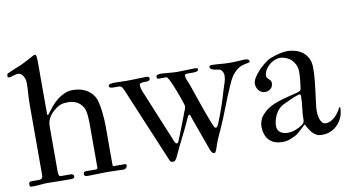

<svg xmlns="http://www.w3.org/2000/svg" viewBox="-71 -863 1885 1038"><g transform="rotate(-10 872.0 -344.5)"><path d="M16.1 -10.3Q16.1 -18.1 19.8 -21.2Q23.4 -24.4 28.8 -24.4H74.7Q93.3 -25.9 93.3 -44.9V-430.2Q93.3 -449.2 94 -464.6Q94.7 -480 95.7 -494.1Q96.7 -508.3 97.4 -522Q98.1 -535.6 98.1 -550.8Q98.1 -561 95.5 -571.3Q92.8 -581.5 87.9 -589.8Q83 -598.1 75.9 -603.5Q68.8 -608.9 59.6 -608.9Q52.7 -608.9 45.9 -607.2Q39.1 -605.5 32.5 -603.5Q25.9 -601.6 20.5 -599.9Q15.1 -598.1 11.2 -598.1Q1 -598.1 1 -607.4Q1 -611.3 2.2 -615Q3.4 -618.7 7.8 -621.1Q22.5 -628.4 43 -636.7Q63.5 -645 85 -653.8Q103.5 -662.1 117.4 -669.9Q131.3 -677.7 147.5 -686Q152.8 -689.9 158 -692.1Q163.1 -694.3 168.5 -694.3Q172.9 -694.3 174.3 -686.5Q174.8 -685.5 175 -682.1Q175.3 -678.7 175.8 -674.6Q176.3 -670.4 176.5 -667Q176.8 -663.6 176.8 -662.1V-367.7Q176.8 -361.3 181.6 -361.3Q198.7 -383.8 215.3 -404.1Q231.9 -424.3 253.9 -440.9Q271 -453.6 291.3 -462.4Q311.5 -471.2 335.4 -471.2Q353 -471.2 369.9 -468Q386.7 -464.8 401.9 -457.5Q417 -450.2 429.7 -439Q442.4 -427.7 452.1 -411.6Q459 -399.9 463.9 -378.7Q468.8 -357.4 471.7 -334Q474.6 -310.5 476.1 -288.6Q477.5 -266.6 477.5 -253.4V-34.7Q477.5 -27.8 483.4 -27.8H540Q545.4 -27.8 549.1 -26.6Q552.7 -25.4 552.7 -21Q552.7 -12.7 547.1 -6.3Q541.5 0 535.6 0Q513.7 0 492.2 -1.2Q470.7 -2.4 445.3 -2.4Q418.9 -2.4 391.8 -1.2Q364.7 0 342.3 0Q326.7 0 321.5 -2.2Q316.4 -4.4 316.4 -14.2Q316.4 -22.5 321.3 -24.7Q326.2 -26.9 336.4 -26.9Q352.1 -26.9 365.2 -26.6Q378.4 -26.4 386.2 -26.4Q388.7 -26.4 391.6 -29.3Q394.5 -32.2 394.5 -34.7V-260.3Q394.5 -272 394.3 -286.6Q394 -301.3 392.8 -315.9Q391.6 -330.6 388.9 -343.8Q386.2 -356.9 381.3 -365.7Q366.7 -390.6 345.5 -400.6Q324.2 -410.6 300.3 -410.6Q289.1 -410.6 280.3 -409.9Q271.5 -409.2 263.9 -407Q256.3 -404.8 249.3 -401.4Q242.2 -397.9 234.4 -392.1Q207.5 -373 193.4 -350.6Q179.2 -328.1 179.2 -298.3V-53.2Q179.2 -50.3 179.4 -45.4Q179.7 -40.5 180.7 -35.9Q181.6 -31.2 183.8 -27.8Q186 -24.4 190.4 -24.4H244.6Q252 -24.4 257.6 -21.2Q263.2 -18.1 263.2 -10.3Q263.2 -4.4 260.3 -2.4Q257.3 -0.5 250.5 1.5H215.8Q203.6 1.5 189.5 1.2Q175.3 1 161.4 0.7Q147.5 0.5 134.8 0.2Q122.1 0 112.8 0Q93.8 0 75.9 2.2Q58.1 4.4 42.5 4.4H22.9Q19 4.4 17.6 0Q16.1 -4.4 16.1 -10.3Z M786.6 -3.4 610.4 -423.3Q606.4 -432.1 603.3 -436.8Q600.1 -441.4 596.7 -443.6Q593.3 -445.8 589.4 -446.3Q585.4 -446.8 579.6 -446.8H562Q555.2 -446.8 550.3 -446.8Q545.4 -446.8 543.5 -447.8Q531.7 -449.7 531.7 -459.5Q531.7 -463.9 535.4 -466.1Q539.1 -468.3 544.4 -469.5Q549.8 -470.7 556.2 -470.9Q562.5 -471.2 567.9 -471.2Q579.1 -471.2 595 -470.5Q610.8 -469.7 636.2 -469.7Q647 -469.7 660.9 -470.2Q674.8 -470.7 689 -470.9Q703.1 -471.2 715.8 -471.7Q728.5 -472.2 736.8 -472.2Q743.2 -472.2 749.8 -470.5Q756.3 -468.8 756.3 -460.4Q756.3 -455.1 753.7 -452.4Q751 -449.7 746.8 -448.5Q742.7 -447.3 737.3 -447Q731.9 -446.8 726.6 -446.8Q715.8 -446.8 707 -444.8Q698.2 -442.9 698.2 -434.1Q698.2 -425.3 700 -417.5Q701.7 -409.7 704.6 -401.9L828.1 -103Q831.5 -94.7 834.5 -92Q837.4 -89.4 841.8 -89.4Q846.7 -89.4 851.1 -99.6Q856.9 -113.3 865.2 -134.5Q873.5 -155.8 882.3 -178.5Q891.1 -201.2 899.2 -222.4Q907.2 -243.7 912.6 -257.8Q915 -260.7 916.7 -267.8Q918.5 -274.9 918.5 -280.3V-283.7Q917.5 -288.1 913.6 -299.8Q909.7 -311.5 904.1 -327.4Q898.4 -343.3 891.8 -361.1Q885.3 -378.9 878.4 -395.5Q871.6 -412.1 865 -425.5Q858.4 -439 853.5 -445.8Q849.1 -451.2 846.7 -451.2H801.8Q796.4 -451.2 795.4 -455.1Q794.4 -459 794.4 -461.4Q794.4 -470.7 802.2 -473.1Q810.1 -475.6 817.9 -475.6Q825.7 -475.6 836.9 -474.6Q848.1 -473.6 860.6 -472.7Q873 -471.7 886 -470.7Q898.9 -469.7 910.2 -469.7Q921.9 -469.7 935.1 -470.2Q948.2 -470.7 960.9 -470.9Q973.6 -471.2 984.9 -471.7Q996.1 -472.2 1003.9 -472.2Q1005.4 -472.2 1008.5 -472.2Q1011.7 -472.2 1014.6 -471.4Q1017.6 -470.7 1020 -469.5Q1022.5 -468.3 1022.5 -466.3Q1022.5 -456.1 1013.7 -453.6Q1004.9 -451.2 992.7 -451.2H963.4Q947.3 -451.2 947.3 -443.4Q947.3 -430.2 951.7 -420.4Q956.1 -410.6 961.4 -397.9Q964.8 -387.7 971.7 -368.2Q978.5 -348.6 986.8 -324.5Q995.1 -300.3 1004.4 -273.7Q1013.7 -247.1 1022.5 -222.4Q1031.2 -197.8 1039.3 -177.5Q1047.4 -157.2 1052.7 -146Q1056.2 -136.2 1064 -136.2Q1066.9 -136.2 1071.8 -142.3Q1076.7 -148.4 1079.6 -157.2Q1089.4 -182.1 1096.9 -202.1Q1104.5 -222.2 1111.3 -241.9Q1118.2 -261.7 1124.8 -283.2Q1131.3 -304.7 1139.6 -332Q1145.5 -350.6 1151.9 -369.6Q1158.2 -388.7 1158.2 -407.2Q1158.2 -415.5 1154.1 -424.3Q1149.9 -433.1 1144 -438.5Q1139.6 -441.9 1130.1 -443.4Q1120.6 -444.8 1110.6 -446.8Q1100.6 -448.7 1093.3 -452.9Q1085.9 -457 1085.9 -466.3Q1085.9 -472.2 1090.8 -473.1Q1095.7 -474.1 1101.1 -474.1Q1109.4 -474.1 1121.3 -473.4Q1133.3 -472.7 1147 -471.4Q1160.6 -470.2 1174.8 -469.5Q1189 -468.8 1201.7 -468.8Q1220.2 -468.8 1238.8 -470Q1257.3 -471.2 1275.9 -472.2Q1279.8 -472.2 1284.7 -471.9Q1289.6 -471.7 1293.9 -470.5Q1298.3 -469.2 1301.5 -466.3Q1304.7 -463.4 1304.7 -458.5Q1304.7 -452.6 1298.8 -452.1Q1283.2 -449.2 1272.2 -446.5Q1261.2 -443.8 1252.2 -439.7Q1243.2 -435.5 1234.6 -429Q1226.1 -422.4 1215.8 -411.6Q1198.2 -393.1 1182.1 -355.5Q1166 -319.8 1154.3 -291Q1142.6 -262.2 1132.3 -235.8Q1122.1 -209.5 1111.6 -183.3Q1101.1 -157.2 1087.4 -126.5Q1079.1 -107.9 1070.1 -88.9Q1061 -69.8 1054.7 -50.8Q1052.7 -46.4 1050.3 -38.3Q1047.9 -30.3 1044.9 -22.2Q1042 -14.2 1038.6 -8.3Q1035.2 -2.4 1030.8 -2.4Q1022.5 -2.4 1016.8 -11.7Q1011.2 -21 1007.8 -31.2Q1004.9 -40 999.5 -54.7Q994.1 -69.3 987.5 -87.4Q981 -105.5 973.9 -125.5Q966.8 -145.5 960 -164.3Q953.1 -183.1 947.3 -199.5Q941.4 -215.8 938 -226.6Q934.1 -230.5 932.6 -230.5Q929.2 -230.5 927.7 -226.6Q920.4 -216.3 917 -205.1Q894.5 -155.3 871.3 -110.1Q848.1 -64.9 827.1 -18.6Q821.8 -7.8 816.9 -1.5Q812 4.9 803.7 4.9Q791.5 4.9 786.6 -3.4Z M1539.1 -70.3 1536.6 -68.4Q1536.1 -68.4 1528.6 -61.3Q1521 -54.2 1511.7 -45.7Q1502.4 -37.1 1494.1 -29.8Q1485.8 -22.5 1483.9 -22Q1468.3 -13.2 1448.5 -5.4Q1428.7 2.4 1403.8 2.4Q1386.2 2.4 1368.9 -2.4Q1351.6 -7.3 1337.6 -19.3Q1323.7 -31.2 1315.2 -51.3Q1306.6 -71.3 1306.6 -102.1Q1306.6 -113.3 1312.3 -130.6Q1317.9 -147.9 1331.1 -162.1Q1344.7 -178.2 1361.1 -189.2Q1377.4 -200.2 1397.2 -208.7Q1417 -217.3 1440.9 -224.1Q1464.8 -231 1494.1 -238.3Q1501 -239.7 1508.8 -241.7Q1516.6 -243.7 1523.7 -245.6Q1530.8 -247.6 1535.9 -249.3Q1541 -251 1542.5 -252.4Q1544.9 -254.4 1547.1 -255.9Q1549.3 -257.3 1549.8 -262.7Q1551.8 -273.9 1553.5 -286.6Q1555.2 -299.3 1556.4 -312Q1557.6 -324.7 1558.1 -336.4Q1558.6 -348.1 1558.6 -357.4Q1558.6 -376.5 1551.3 -393.1Q1543.9 -409.7 1531.5 -421.9Q1519 -434.1 1502.4 -440.9Q1485.8 -447.8 1467.3 -447.8Q1452.6 -447.8 1436.8 -440.7Q1420.9 -433.6 1408 -421.9Q1395 -410.2 1386.7 -395.3Q1378.4 -380.4 1378.4 -364.7Q1378.4 -357.4 1382.3 -353Q1386.2 -348.6 1390.6 -344.7Q1395 -340.8 1398.9 -335.9Q1402.8 -331.1 1402.8 -322.8Q1402.8 -302.7 1390.1 -291.5Q1377.4 -280.3 1358.9 -280.3Q1347.7 -280.3 1339.1 -284.9Q1330.6 -289.6 1324.2 -297.1Q1317.9 -304.7 1314.7 -314.5Q1311.5 -324.2 1311.5 -334.5Q1311.5 -344.2 1316.9 -355.5Q1322.3 -366.7 1330.1 -377.4Q1337.9 -388.2 1346.4 -397.7Q1355 -407.2 1360.8 -413.1Q1371.6 -423.3 1381.6 -431.2Q1391.6 -439 1402.8 -446.8Q1411.1 -452.1 1419.9 -455.6Q1428.7 -459 1437 -461.4Q1441.9 -463.4 1450.4 -466.1Q1459 -468.8 1469.5 -471.2Q1480 -473.6 1491.5 -475.3Q1502.9 -477.1 1513.7 -477.1Q1536.6 -477.1 1558.8 -470.7Q1581.1 -464.4 1598.4 -450.7Q1615.7 -437 1626.5 -415.5Q1637.2 -394 1637.2 -364.3Q1637.2 -331.1 1633.8 -296.4Q1630.4 -261.7 1626.2 -230Q1622.1 -198.2 1618.7 -171.9Q1615.2 -145.5 1615.2 -129.4Q1615.2 -121.1 1616.7 -108.6Q1618.2 -96.2 1622.3 -84.7Q1626.5 -73.2 1633.8 -64.9Q1641.1 -56.6 1652.8 -56.6Q1666.5 -56.6 1679.2 -63Q1691.9 -69.3 1702.6 -79.1Q1713.4 -88.9 1721.9 -100.6Q1730.5 -112.3 1735.8 -123.5Q1736.8 -125.5 1738 -127.7Q1739.3 -129.9 1741.7 -129.9Q1743.7 -129.9 1743.7 -126.5V-121.6Q1743.7 -100.1 1735.6 -78.4Q1727.5 -56.6 1712.2 -38.8Q1696.8 -21 1674.3 -9.8Q1651.9 1.5 1622.6 1.5Q1617.2 1.5 1610.1 0.7Q1603 0 1596.7 -2.4Q1584 -8.8 1575.7 -16.4Q1567.4 -23.9 1561.3 -32.2Q1555.2 -40.5 1550 -50Q1544.9 -59.6 1539.1 -70.3ZM1384.3 -87.9Q1384.3 -75.7 1389.2 -66.9Q1394 -58.1 1402.1 -52.5Q1410.2 -46.9 1420.4 -44.2Q1430.7 -41.5 1440.9 -41.5Q1453.6 -41.5 1465.6 -44.2Q1477.5 -46.9 1488.3 -51.3Q1499 -55.7 1508.1 -60.8Q1517.1 -65.9 1524.4 -70.8Q1536.6 -81.5 1536.6 -92.8Q1536.6 -128.9 1541.3 -160.9Q1545.9 -192.9 1545.9 -223.6Q1545.9 -227.1 1545.2 -231Q1544.4 -234.9 1540.5 -234.9Q1536.1 -234.9 1532 -233.6Q1527.8 -232.4 1524.4 -231.4Q1502.9 -223.6 1482.4 -214.4Q1461.9 -205.1 1441.9 -195.3Q1428.2 -188 1417.5 -175.8Q1406.7 -163.6 1399.4 -148.9Q1392.1 -134.3 1388.2 -118.4Q1384.3 -102.5 1384.3 -87.9Z"/></g></svg>

Font: IM FELL French Canon
Style: Regular
Weight: 400
Designer: Igino Marini
Foundry: Igino Marini,
Version: 3.00